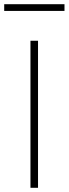

<svg xmlns="http://www.w3.org/2000/svg" viewBox="-50 -894 327 914"><path d="M95 0H131V-700H95ZM-30 -842H257V-874H-30Z"/></svg>

Font: TitilliumText22L
Style: 1 wt
Weight: 100
Designer: Campivisivi
Foundry: Campivisivi
Version: 1.000